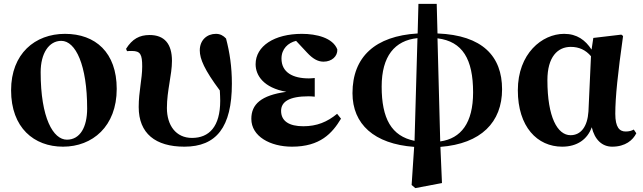

<svg xmlns="http://www.w3.org/2000/svg" viewBox="-20 -737 3307 987"><path d="M304 17C455 17 580 -87 580 -280C580 -467 471 -563 314 -563C160 -563 37 -461 37 -273C37 -80 155 17 304 17ZM324 -19C254 -19 189 -129 189 -366C189 -462 231 -527 295 -527C369 -527 428 -402 428 -179C428 -84 392 -19 324 -19Z M633 -474C637 -475 654 -475 658 -475C702 -475 711 -457 711 -395C711 -331 693 -267 693 -187C693 -51 779 17 928 17C1092 17 1172 -83 1172 -307C1172 -393 1161 -467 1142 -539C1128 -554 1112 -563 1090 -563C1044 -563 1007 -531 1007 -478C1007 -434 1031 -378 1110 -272C1111 -254 1112 -235 1112 -219C1112 -86 1055 -28 967 -28C884 -28 838 -93 838 -182C838 -271 864 -352 864 -424C864 -512 825 -557 749 -557C697 -557 660 -537 628 -486Z M1713 -152C1662 -110 1609 -88 1539 -88C1467 -88 1425 -114 1425 -167C1425 -213 1465 -242 1567 -242C1577 -242 1587 -241 1598 -240V-336C1588 -335 1577 -334 1568 -334C1485 -334 1427 -365 1427 -436C1427 -486 1461 -517 1502 -527L1559 -466C1587 -436 1613 -420 1643 -420C1686 -420 1716 -448 1714 -483C1691 -543 1606 -563 1532 -563C1390 -563 1294 -500 1294 -407C1294 -350 1334 -286 1452 -265C1322 -247 1272 -201 1272 -126C1272 -36 1369 17 1481 17C1626 17 1688 -52 1733 -127Z M2229 -540C2358 -524 2412 -433 2412 -262C2412 -105 2350 -25 2243 -10ZM2111 -13C1992 -37 1942 -128 1942 -292C1942 -448 2009 -529 2126 -541ZM2225 -717H2131L2127 -565C1909 -552 1792 -445 1792 -258C1792 -99 1903 3 2109 18L2096 214L2115 230L2252 204L2244 18C2453 2 2561 -109 2561 -278C2561 -447 2461 -556 2229 -565Z M3005 -164C3000 -86 2966 -42 2913 -42C2846 -42 2794 -134 2794 -325C2794 -445 2847 -496 2914 -496C2957 -496 2991 -480 3018 -448ZM3238 -71C3227 -65 3215 -61 3196 -61C3165 -61 3143 -82 3143 -152C3143 -238 3156 -360 3183 -552L3174 -559L3030 -542L3021 -482C2989 -531 2946 -563 2880 -563C2766 -563 2642 -461 2642 -273C2642 -85 2742 17 2870 17C2947 17 3000 -21 3022 -83C3037 -19 3075 17 3127 17C3195 17 3234 -17 3251 -52Z"/></svg>

Font: Noto Serif TC Black
Style: Regular
Weight: 900
Version: Version 1.001;PS 1.001;hotconv 16.6.54;makeotf.lib2.5.65590